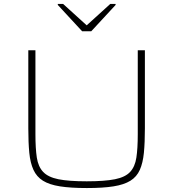

<svg xmlns="http://www.w3.org/2000/svg" viewBox="-20 -942 875 970"><path d="M419 8Q337 8 283 -0.5Q229 -9 197 -29Q165 -49 149 -84Q133 -119 128 -170.5Q123 -222 123 -294V-688H159V-264Q159 -192 166 -146Q173 -100 198 -73.5Q223 -47 275 -36.5Q327 -26 418 -26Q509 -26 561 -36.5Q613 -47 637.5 -73.5Q662 -100 669 -146Q676 -192 676 -264V-688H712V-294Q712 -222 707 -170.5Q702 -119 686.5 -84Q671 -49 639 -29Q607 -9 553.5 -0.5Q500 8 419 8ZM395 -784 272 -917V-922H299L418 -814L537 -922H564V-917L441 -784Z"/></svg>

Font: Saira Expanded Thin
Style: Regular
Weight: 250
Width: 7
Designer: Hector Gatti with collaboration of the Omnibus-Type team
Foundry: Omnibus-Type
Version: Version 1.101